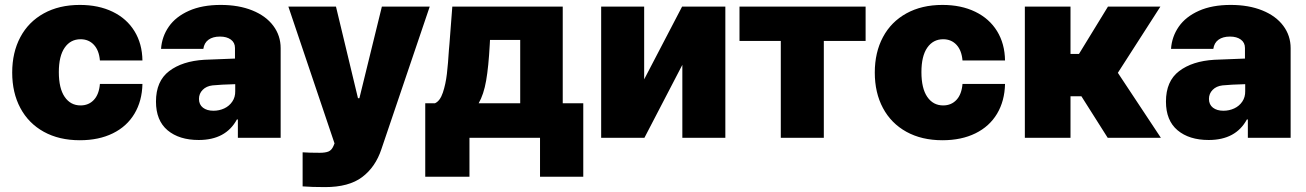

<svg xmlns="http://www.w3.org/2000/svg" viewBox="-20 -557 5280 776"><path d="M29.3 -263.7Q29.3 -345.2 62.3 -407Q95.2 -468.8 157 -502.9Q218.8 -537.1 302.7 -537.1Q378.4 -537.1 435.3 -509.5Q492.2 -481.9 523.4 -431.2Q554.7 -380.4 555.7 -312.5H383.8Q380.4 -353.5 359.4 -376Q338.4 -398.4 305.7 -398.4Q265.1 -398.4 241.5 -364.5Q217.8 -330.6 217.8 -265.6Q217.8 -199.7 241.5 -165.3Q265.1 -130.9 305.7 -130.9Q338.4 -130.9 359.4 -153.3Q380.4 -175.8 383.8 -217.8H555.7Q554.2 -148.9 523.4 -97.4Q492.7 -45.9 436 -18.1Q379.4 9.8 302.7 9.8Q218.8 9.8 157 -24.4Q95.2 -58.6 62.3 -120.4Q29.3 -182.1 29.3 -263.7Z M805.7 -315.4 929.7 -320.3V-363.3Q929.7 -384.8 913.1 -397Q896.5 -409.2 869.1 -409.2Q840.3 -409.2 822.8 -396.5Q805.2 -383.8 801.8 -359.4H630.9Q634.3 -409.2 662.4 -449.5Q690.4 -489.7 743.7 -513.4Q796.9 -537.1 872.1 -537.1Q944.8 -537.1 999.8 -514.9Q1054.7 -492.7 1084.5 -452.9Q1114.3 -413.1 1114.3 -362.3V0H941.4V-74.2H937.5Q892.6 8.8 783.2 8.8Q704.1 8.8 657.2 -30.5Q610.4 -69.8 610.4 -146.5Q610.4 -229 663.6 -269.5Q716.8 -310.1 805.7 -315.4ZM842.8 -109.4Q866.2 -109.4 886.5 -118.9Q906.7 -128.4 918.9 -146.5Q931.2 -164.6 930.7 -188.5V-216.8Q872.6 -215.3 838.9 -211.9Q814 -209 799.1 -193.8Q784.2 -178.7 784.2 -157.2Q784.2 -134.3 800.3 -121.8Q816.4 -109.4 842.8 -109.4Z M1203.1 196.3V58.6Q1228.5 60.5 1272.5 60.5Q1294.9 60.5 1307.9 55.2Q1320.8 49.8 1328.1 32.2L1332 22.5L1145.5 -530.3H1337.9L1426.8 -160.2H1432.6L1523.4 -530.3H1716.8L1521.5 45.9Q1497.6 118.2 1443.8 158.7Q1390.1 199.2 1293.9 199.2Q1239.7 199.2 1203.1 196.3Z M1698.7 -139.6H1737.8Q1758.3 -148.4 1769.8 -182.4Q1781.2 -216.3 1786.1 -257.8Q1791 -299.3 1794.4 -355.5L1796.4 -377.9L1808.1 -530.3H2254.4V-139.6H2337.4V157.2H2162.6V0H1877.4V157.2H1698.7ZM2082.5 -139.6V-395.5H1960.4L1959.5 -377.9Q1954.6 -287.1 1944.8 -231.2Q1935.1 -175.3 1914.6 -139.6Z M2736.8 -530.3H2911.6V0H2737.8V-294.9L2584.5 0H2409.7V-530.3H2583.5V-236.3Z M2968.8 -530.3H3478.5V-391.6H3309.6V0H3135.7V-391.6H2968.8Z M3515.6 -263.7Q3515.6 -345.2 3548.6 -407Q3581.5 -468.8 3643.3 -502.9Q3705.1 -537.1 3789.1 -537.1Q3864.7 -537.1 3921.6 -509.5Q3978.5 -481.9 4009.8 -431.2Q4041 -380.4 4042 -312.5H3870.1Q3866.7 -353.5 3845.7 -376Q3824.7 -398.4 3792 -398.4Q3751.5 -398.4 3727.8 -364.5Q3704.1 -330.6 3704.1 -265.6Q3704.1 -199.7 3727.8 -165.3Q3751.5 -130.9 3792 -130.9Q3824.7 -130.9 3845.7 -153.3Q3866.7 -175.8 3870.1 -217.8H4042Q4040.5 -148.9 4009.8 -97.4Q3979 -45.9 3922.4 -18.1Q3865.7 9.8 3789.1 9.8Q3705.1 9.8 3643.3 -24.4Q3581.5 -58.6 3548.6 -120.4Q3515.6 -182.1 3515.6 -263.7Z M4122.1 -530.3H4306.6V-338.9H4340.8L4458 -530.3H4669.9L4498 -262.7L4671.9 0H4457L4350.6 -168H4306.6V0H4122.1Z M4887.7 -315.4 5011.7 -320.3V-363.3Q5011.7 -384.8 4995.1 -397Q4978.5 -409.2 4951.2 -409.2Q4922.4 -409.2 4904.8 -396.5Q4887.2 -383.8 4883.8 -359.4H4712.9Q4716.3 -409.2 4744.4 -449.5Q4772.5 -489.7 4825.7 -513.4Q4878.9 -537.1 4954.1 -537.1Q5026.9 -537.1 5081.8 -514.9Q5136.7 -492.7 5166.5 -452.9Q5196.3 -413.1 5196.3 -362.3V0H5023.4V-74.2H5019.5Q4974.6 8.8 4865.2 8.8Q4786.1 8.8 4739.3 -30.5Q4692.4 -69.8 4692.4 -146.5Q4692.4 -229 4745.6 -269.5Q4798.8 -310.1 4887.7 -315.4ZM4924.8 -109.4Q4948.2 -109.4 4968.5 -118.9Q4988.8 -128.4 5001 -146.5Q5013.2 -164.6 5012.7 -188.5V-216.8Q4954.6 -215.3 4920.9 -211.9Q4896 -209 4881.1 -193.8Q4866.2 -178.7 4866.2 -157.2Q4866.2 -134.3 4882.3 -121.8Q4898.4 -109.4 4924.8 -109.4Z"/></svg>

Font: Pretendard Std Black
Style: Regular
Weight: 900
Designer: Base glyphs from Inter by Rasmus Andersson; Hangeul glyphs from Noto Sans CJK(Source Han Sans) by Jang Soo-young and Kan
Foundry: Kil Hyung-jin
Version: Version 1.309